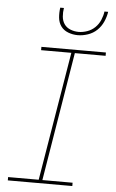

<svg xmlns="http://www.w3.org/2000/svg" viewBox="-62 -997 625 1038"><g transform="rotate(5 250.0 -477.5)"><path d="M21 0V-18H187L303 -717H139V-735H489V-717H322L207 -18H371V0ZM329 -815Q302 -815 277 -824.5Q252 -834 237.5 -854Q223 -874 220.5 -901Q218 -928 222 -955H242Q238 -932 240 -908.5Q242 -885 254 -867.5Q266 -850 287.5 -841.5Q309 -833 332 -833Q355 -833 379 -841.5Q403 -850 421 -867.5Q439 -885 449 -908.5Q459 -932 462 -955H482Q478 -928 466 -901Q454 -874 433 -854Q412 -834 384 -824.5Q356 -815 329 -815Z"/></g></svg>

Font: Iosevka SS04 Thin
Style: Italic
Weight: 100
Italic angle: -9°
Monospace: yes
Designer: Belleve Invis
Foundry: Belleve Invis
Version: Version 19.0.0; ttfautohint (v1.8.4)